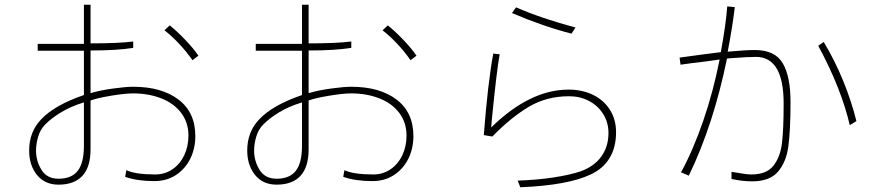

<svg xmlns="http://www.w3.org/2000/svg" viewBox="-20 -709 3720 810"><path d="M513 9Q552 27 635 27Q675 27 707 5.5Q739 -16 757 -53.5Q775 -91 775 -137Q775 -192 744.5 -232.5Q714 -273 660.5 -294Q607 -315 541 -315Q507 -315 447.5 -305Q388 -295 362 -285V-79Q362 -4 327.5 33Q293 70 227 70Q169 70 136 29Q103 -12 103 -74Q103 -153 154 -206Q211 -266 334 -308V-495H139V-524H334V-689H362V-526Q481 -526 542 -534V-507Q473 -496 362 -496V-316Q402 -328 456.5 -335.5Q511 -343 541 -343Q662 -343 733 -289Q804 -235 804 -135Q804 -82 782.5 -39Q761 4 722 29.5Q683 55 631 55Q559 55 508 37ZM792 -455Q767 -491 735.5 -524.5Q704 -558 674 -581L696 -602Q726 -578 761.5 -541Q797 -504 817 -474ZM334 -277Q278 -260 236.5 -234.5Q195 -209 171 -184Q150 -163 141 -132.5Q132 -102 132 -73Q132 -30 155 7.5Q178 45 227 45Q282 45 308 11.5Q334 -22 334 -93Z M1433 9Q1472 27 1555 27Q1595 27 1627 5.5Q1659 -16 1677 -53.5Q1695 -91 1695 -137Q1695 -192 1664.5 -232.5Q1634 -273 1580.5 -294Q1527 -315 1461 -315Q1427 -315 1367.5 -305Q1308 -295 1282 -285V-79Q1282 -4 1247.5 33Q1213 70 1147 70Q1089 70 1056 29Q1023 -12 1023 -74Q1023 -153 1074 -206Q1131 -266 1254 -308V-495H1059V-524H1254V-689H1282V-526Q1401 -526 1462 -534V-507Q1393 -496 1282 -496V-316Q1322 -328 1376.5 -335.5Q1431 -343 1461 -343Q1582 -343 1653 -289Q1724 -235 1724 -135Q1724 -82 1702.5 -39Q1681 4 1642 29.5Q1603 55 1551 55Q1479 55 1428 37ZM1712 -455Q1687 -491 1655.5 -524.5Q1624 -558 1594 -581L1616 -602Q1646 -578 1681.5 -541Q1717 -504 1737 -474ZM1254 -277Q1198 -260 1156.5 -234.5Q1115 -209 1091 -184Q1070 -163 1061 -132.5Q1052 -102 1052 -73Q1052 -30 1075 7.5Q1098 45 1147 45Q1202 45 1228 11.5Q1254 -22 1254 -93Z M2391 -567Q2268 -599 2140 -654L2157 -678Q2265 -631 2408 -593ZM2164 53Q2248 50 2316 39.5Q2384 29 2429 14Q2487 -7 2517 -49Q2547 -91 2547 -148Q2547 -192 2525 -227.5Q2503 -263 2465 -283Q2427 -303 2381 -303Q2286 -303 2211 -258.5Q2136 -214 2057 -133L2021 -139Q2038 -360 2061 -483L2088 -480Q2075 -410 2054 -195Q2054 -187 2052 -171Q2215 -331 2379 -331Q2436 -331 2481.5 -309Q2527 -287 2553 -246Q2579 -205 2579 -151Q2579 -87 2551.5 -42Q2524 3 2472 27Q2375 73 2175 81Z M3066 16 3086 19Q3128 27 3150 27Q3214 27 3243 -10Q3272 -47 3279 -106Q3286 -165 3286 -272Q3286 -469 3169 -469Q3137 -469 3070 -464L3047 -462Q2990 -183 2886 32L2853 18Q2904 -75 2946.5 -198.5Q2989 -322 3016 -458L2959 -450Q2890 -442 2851 -436L2847 -466Q2955 -481 3021 -489Q3043 -610 3048 -682L3080 -679Q3070 -595 3050 -491Q3126 -498 3164 -498Q3249 -498 3282 -442.5Q3315 -387 3315 -279Q3315 -160 3306 -92.5Q3297 -25 3262 15.5Q3227 56 3153 56Q3111 56 3066 46ZM3565 -181Q3529 -336 3432 -516L3455 -532Q3501 -456 3536.5 -369.5Q3572 -283 3593 -198Z"/></svg>

Font: LINE Seed Sans KR Thin
Style: Regular
Weight: 250
Designer: LINE BX Design & Sandoll Inc & Dalton Maag Ltd
Foundry: Sandoll Inc.
Version: Version 1.000